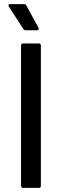

<svg xmlns="http://www.w3.org/2000/svg" viewBox="-20 -911 300 931"><path d="M168 0H91.8Q82 0 82 -9.8V-689.9Q82 -700.2 91.8 -700.2H168Q178.2 -700.2 178.2 -689.9V-9.8Q178.2 0 168 0ZM107.9 -883.8 167 -775.9Q168 -774.9 168 -771Q168 -764.2 159.2 -764.2H105Q96.7 -764.2 92.8 -771L22.9 -878.9L21 -884.8Q21 -891.1 28.8 -891.1H96.2Q105 -891.1 107.9 -883.8Z"/></svg>

Font: Gruenseis Font Medium
Style: Regular
Weight: 500
Designer: Jeremy Tribby
Foundry: Tribby Type
Version: Version 1.408;Glyphs 3.1.2 (3151)